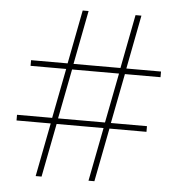

<svg xmlns="http://www.w3.org/2000/svg" viewBox="-52 -762 749 811"><g transform="rotate(5 323.0 -357.0)"><path d="M467 -462H618V-486H471L515 -714H490L446 -486H247L291 -714H266L222 -486H67V-462H218L177 -251H28V-227H173L129 0H154L198 -227H397L353 0H378L422 -227H579V-251H426ZM202 -251 243 -462H442L401 -251Z"/></g></svg>

Font: Noto Sans Georgian Thin
Style: Regular
Weight: 100
Designer: Monotype Design Team, Akaki Razmadze
Foundry: Google LLC
Version: Version 2.005